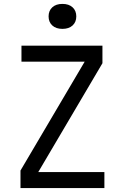

<svg xmlns="http://www.w3.org/2000/svg" viewBox="-20 -964 640 984"><path d="M85 0V-90L414 -648H90V-730H505V-640L176 -82H515V0ZM300 -816Q267 -816 248 -833.5Q229 -851 229 -880Q229 -909 248 -926.5Q267 -944 300 -944Q333 -944 352 -926.5Q371 -909 371 -880Q371 -851 352 -833.5Q333 -816 300 -816Z"/></svg>

Font: JetBrainsMono NF
Style: Regular
Weight: 400
Designer: Philipp Nurullin, Konstantin Bulenkov
Foundry: JetBrains
Version: Version 2.251; ttfautohint (v1.8.3);Nerd Fonts 2.2.2